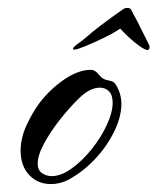

<svg xmlns="http://www.w3.org/2000/svg" viewBox="-20 -449 397 484"><path d="M108 15Q75 15 53.5 -8Q32 -31 32 -69Q32 -101 47 -133.5Q62 -166 80 -190Q107 -225 142.5 -249Q178 -273 209 -273Q220 -273 229.5 -260.5Q239 -248 255 -246Q259 -245 263.5 -243.5Q268 -242 273 -234Q286 -212 286 -187Q286 -150 262.5 -107Q239 -64 201 -30Q182 -13 158 1Q134 15 108 15ZM110 -5Q134 -5 161 -24.5Q188 -44 211.5 -73.5Q235 -103 249.5 -134.5Q264 -166 264 -190Q264 -209 255 -218.5Q246 -228 232 -228Q207 -228 181 -203Q155 -178 130 -146Q108 -118 91.5 -88Q75 -58 75 -36Q75 -20 86 -12.5Q97 -5 110 -5ZM352 -323Q346 -323 333 -332Q320 -341 306.5 -353.5Q293 -366 283 -377Q269 -367 243.5 -354.5Q218 -342 196 -333Q174 -324 168 -324H167Q164 -324 164 -326Q164 -328 167.5 -331.5Q171 -335 174 -337Q187 -346 199.5 -357Q212 -368 233.5 -384.5Q255 -401 292 -427Q296 -429 301 -429Q309 -429 311 -424Q311 -423 318.5 -409.5Q326 -396 334.5 -378.5Q343 -361 349.5 -348.5Q356 -336 355 -337Q357 -335 357 -331Q357 -323 352 -323Z"/></svg>

Font: The Nautigal
Style: Bold
Weight: 700
Designer: Robert E. Leuschke
Foundry: Robert E. Leuschke
Version: Version 1.100; ttfautohint (v1.8.3)